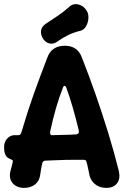

<svg xmlns="http://www.w3.org/2000/svg" viewBox="-20 -906 619 936"><path d="M97 10Q73 10 55.5 -1Q38 -12 31.5 -30.5Q25 -49 31 -73Q34 -84 37 -95Q40 -106 42 -116Q44 -125 40 -126Q39 -126 37.5 -127Q36 -128 34 -129Q25 -132 17 -138Q9 -144 4.5 -156Q0 -168 0 -186V-188Q0 -207 7.5 -220Q15 -233 26.5 -240Q38 -247 50 -247H70Q81 -247 85 -263Q100 -314 114.5 -359Q129 -404 144.5 -447.5Q160 -491 176.5 -535Q193 -579 211 -626Q232 -683 296 -683Q358 -683 379 -626Q415 -535 447 -443Q479 -351 507.5 -258.5Q536 -166 559 -74Q568 -36 551 -13Q534 10 498 10Q464 10 441 -10Q418 -30 413 -68Q410 -79 408 -91Q406 -103 402 -116Q400 -127 389 -127Q362 -127 340 -127Q318 -127 297.5 -126.5Q277 -126 254.5 -125Q232 -124 204 -123Q198 -123 193 -120.5Q188 -118 186 -110Q183 -96 180.5 -83.5Q178 -71 176 -54Q172 -23 150.5 -6.5Q129 10 97 10ZM233 -247Q264 -248 293.5 -248.5Q323 -249 353 -251Q361 -253 363.5 -258.5Q366 -264 364 -270Q350 -329 334.5 -382.5Q319 -436 302 -482Q299 -487 295 -487.5Q291 -488 288 -482Q269 -434 253.5 -380.5Q238 -327 225 -267Q223 -259 225 -253Q227 -247 233 -247ZM259 -703Q240 -689 220 -694.5Q200 -700 188 -720L187 -722Q177 -741 180.5 -759Q184 -777 203 -790Q232 -809 261 -828.5Q290 -848 317 -872Q329 -884 344 -885.5Q359 -887 374 -880Q389 -873 399 -859L403 -853Q412 -839 411 -817.5Q410 -796 399.5 -778Q389 -760 372 -756Q336 -747 308.5 -733Q281 -719 259 -703Z"/></svg>

Font: Winky Sans SemiBold
Style: Regular
Weight: 600
Designer: Simon Atzbach
Foundry: typofactur
Version: Version 1.205